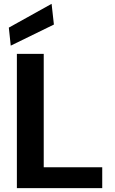

<svg xmlns="http://www.w3.org/2000/svg" viewBox="-20 -981 601 1001"><path d="M68 0V-700H208V-109H513V0ZM36 -743 26 -837 249 -961 261 -853Z"/></svg>

Font: DM Sans 16pt ExtraBold
Style: Regular
Weight: 800
Version: Version 4.004;gftools[0.9.30]